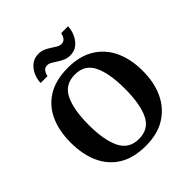

<svg xmlns="http://www.w3.org/2000/svg" viewBox="-245 -1098 1277 1277"><g transform="rotate(-45 393.5 -459.5)"><path d="M394 10Q280 10 205 -36Q130 -82 92.5 -165Q55 -248 55 -359Q55 -470 92.5 -552Q130 -634 205.5 -679.5Q281 -725 395 -725Q503 -725 578.5 -679.5Q654 -634 693 -551.5Q732 -469 732 -358Q732 -247 692.5 -164.5Q653 -82 578 -36Q503 10 394 10ZM394 -55Q488 -55 526 -135Q564 -215 564 -358Q564 -501 526 -580.5Q488 -660 395 -660Q301 -660 262 -580.5Q223 -501 223 -358Q223 -215 262 -135Q301 -55 394 -55ZM465 -771Q438 -771 416 -780.5Q394 -790 375.5 -802.5Q357 -815 340.5 -824.5Q324 -834 308 -834Q286 -834 274 -817.5Q262 -801 259 -781H194Q196 -822 212.5 -855.5Q229 -889 256.5 -909Q284 -929 320 -929Q347 -929 368.5 -919.5Q390 -910 408.5 -897.5Q427 -885 443.5 -875.5Q460 -866 476 -866Q498 -866 510 -882.5Q522 -899 525 -919H590Q588 -879 571.5 -845Q555 -811 528 -791Q501 -771 465 -771Z"/></g></svg>

Font: Noto Serif Oriya
Style: Bold
Weight: 700
Designer: David Williams
Foundry: Google LLC, David Williams
Version: Version 1.051; ttfautohint (v1.8.4.7-5d5b)